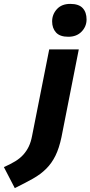

<svg xmlns="http://www.w3.org/2000/svg" viewBox="-158 -744 465 987"><path d="M247 -490 158 -39Q146 18 127 56.5Q108 95 79.5 123.5Q51 152 11 174.5Q-29 197 -82 223L-138 115Q-104 100 -79.5 85Q-55 70 -38 51Q-21 32 -10 9Q1 -14 7 -46L95 -490ZM203 -724Q247 -724 267 -702.5Q287 -681 287 -644Q287 -608 261.5 -581.5Q236 -555 193 -555Q150 -555 130 -577Q110 -599 110 -634Q110 -670 134.5 -697Q159 -724 203 -724Z"/></svg>

Font: Amaranth
Style: Bold Italic
Weight: 700
Italic angle: -12°
Designer: Gesine Todt
Foundry: Gesine Todt
Version: Version 1.001